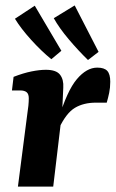

<svg xmlns="http://www.w3.org/2000/svg" viewBox="-20 -687 426 707"><path d="M46 0 81 -271Q83 -282 84.5 -297.5Q86 -313 86 -325Q86 -341 78 -347.5Q70 -354 54 -354H24L30 -404Q66 -418 96 -424Q126 -430 149 -430Q187 -430 201 -412Q215 -394 213 -364L209 -277L176 0ZM195 -247Q227 -353 263 -395.5Q299 -438 338 -438Q364 -438 375 -426Q386 -414 386 -386Q386 -364 382 -345Q378 -326 373 -309H333Q288 -309 256 -290Q224 -271 197 -214ZM343 -496 304 -466Q268 -501 233 -542.5Q198 -584 178 -620L255 -667ZM206 -500 169 -469Q132 -499 94.5 -540.5Q57 -582 35 -618L108 -666Z"/></svg>

Font: Rasa
Style: Italic
Weight: 400
Italic angle: -7.10001°
Designer: Anna Giedrys (Yrsa+Rasa design), David Brezina (Yrsa art-direction, Rasa art-direction, design)
Foundry: Rosetta Type Foundry
Version: Version 2.004